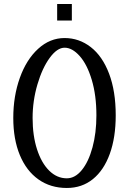

<svg xmlns="http://www.w3.org/2000/svg" viewBox="-20 -940 641 954"><path d="M264 -838H337V-920H264ZM46 -354Q46 -248 78.5 -169.5Q111 -91 171 -48.5Q231 -6 312 -6Q387 -6 441.5 -50Q496 -94 525.5 -175.5Q555 -257 555 -367Q555 -487 522 -574Q489 -661 431 -706Q373 -751 301 -751Q228 -751 169.5 -697.5Q111 -644 78.5 -553Q46 -462 46 -354ZM459 -367Q459 -279 439.5 -207.5Q420 -136 386.5 -95Q353 -54 312 -54Q263 -54 224.5 -92Q186 -130 164 -198Q142 -266 142 -354Q142 -439 166 -520.5Q190 -602 227 -652.5Q264 -703 301 -703Q339 -703 376 -661.5Q413 -620 436 -543Q459 -466 459 -367Z"/></svg>

Font: LXGW Marker Gothic
Style: Regular
Weight: 400
Version: Version 1.001